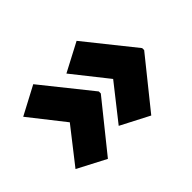

<svg xmlns="http://www.w3.org/2000/svg" viewBox="-100 -721 880 880"><g transform="rotate(-45 340.5 -281.0)"><path d="M645 -274 456 -39 317 -111 451 -281 317 -450 456 -523 645 -287ZM364 -274 175 -39 37 -111 170 -281 37 -450 175 -523 364 -287Z"/></g></svg>

Font: Noto Sans Khmer Black
Style: Regular
Weight: 900
Version: Version 2.003